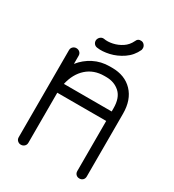

<svg xmlns="http://www.w3.org/2000/svg" viewBox="-168 -782 793 877"><g transform="rotate(30 228.5 -343.0)"><path d="M104 -25Q104 -14 96.5 -7Q89 0 78 0Q68 0 60.5 -7Q53 -14 53 -25V-484Q53 -495 60.5 -502Q68 -509 78 -509Q89 -509 96.5 -502Q104 -495 104 -484V-441Q130 -474 168 -493.5Q206 -513 252 -513H264Q332 -513 372 -471Q412 -429 412 -356V-25Q412 -14 405 -7Q398 0 387 0Q376 0 369 -7Q362 -14 362 -25V-289H104Q104 -285 104 -280ZM252 -463Q197 -463 160 -430Q123 -397 110 -339H362V-356Q362 -411 333.5 -437Q305 -463 262 -463ZM293 -670Q300 -688 319 -686Q329 -685 335.5 -676.5Q342 -668 341 -658Q341 -654 340 -651Q323 -614 290.5 -592Q258 -570 222.5 -562Q187 -554 160 -558Q149 -559 142.5 -567Q136 -575 137 -586Q139 -597 147 -603.5Q155 -610 165 -609Q186 -605 211.5 -610.5Q237 -616 259 -630.5Q281 -645 293 -670Z"/></g></svg>

Font: Libertine Sup
Style: Regular
Weight: 400
Designer: Bastien Sozeau
Foundry: NBR — Bastien Sozeau
Version: Version 2.003; ttfautohint (v1.8.4.7-5d5b);gftools[0.9.33]